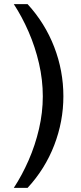

<svg xmlns="http://www.w3.org/2000/svg" viewBox="-20 -755 396 933"><path d="M114 -735Q199 -642 243.5 -526.5Q288 -411 288 -287Q288 -165 243.5 -49.5Q199 66 114 158H47Q87 97 119 24Q151 -49 169.5 -128.5Q188 -208 188 -287Q188 -367 169.5 -447Q151 -527 119 -600.5Q87 -674 47 -735Z"/></svg>

Font: Archivo SemiBold Medium
Style: Regular
Weight: 500
Version: Version 2.001